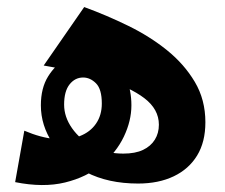

<svg xmlns="http://www.w3.org/2000/svg" viewBox="-20 -497 640 545"><path d="M372 24Q287 24 225 -8Q163 -40 129.5 -90.5Q96 -141 96 -198Q96 -247 116.5 -280Q137 -313 167.5 -330Q198 -347 229 -347Q269 -347 296.5 -327Q324 -307 338.5 -273.5Q353 -240 353 -198Q353 -154 331.5 -109Q310 -64 268 -29Q226 6 164.5 21Q103 36 23 20L49 -126Q96 -106 136 -102.5Q176 -99 206 -110.5Q236 -122 252.5 -146Q269 -170 269 -203Q269 -244 252.5 -260.5Q236 -277 216 -277Q193 -277 177.5 -257.5Q162 -238 162 -200Q162 -165 184.5 -133Q207 -101 244.5 -81Q282 -61 330 -61Q364 -61 386 -71.5Q408 -82 419.5 -100.5Q431 -119 431 -143Q431 -187 389.5 -218.5Q348 -250 274 -272.5Q200 -295 104 -311L219 -477Q282 -454 343.5 -424Q405 -394 454 -354.5Q503 -315 533 -264.5Q563 -214 563 -150Q563 -94 539.5 -55.5Q516 -17 473 3.5Q430 24 372 24Z"/></svg>

Font: Marhey Light SemiBold
Style: Regular
Weight: 600
Version: Version 1.000